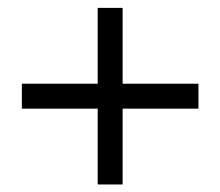

<svg xmlns="http://www.w3.org/2000/svg" viewBox="-20 -497 570 497"><path d="M232.9 -476.6H297.4V-19.5H232.9ZM493.7 -280.3V-215.8H36.6V-280.3Z"/></svg>

Font: AzarMehrMonospaced
Style: SansBold
Weight: 1
Designer: Amin Abedi
Version: Version 1.00